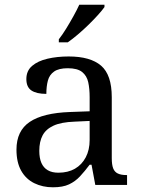

<svg xmlns="http://www.w3.org/2000/svg" viewBox="-20 -786 603 816"><path d="M205 10Q161 10 125.5 -7.5Q90 -25 70 -60.5Q50 -96 50 -150Q50 -230 106.5 -268Q163 -306 278 -310L361 -313V-373Q361 -409 355 -436.5Q349 -464 329 -480Q309 -496 268 -496Q230 -496 210 -482Q190 -468 183.5 -443.5Q177 -419 177 -387Q135 -387 113.5 -401.5Q92 -416 92 -450Q92 -485 116.5 -506Q141 -527 182 -536.5Q223 -546 272 -546Q364 -546 409.5 -507Q455 -468 455 -373V-114Q455 -86 461 -70.5Q467 -55 481 -48.5Q495 -42 517 -42H520V0H385L369 -86H361Q340 -58 320 -36.5Q300 -15 273.5 -2.5Q247 10 205 10ZM228 -52Q269 -52 298.5 -69Q328 -86 344.5 -117.5Q361 -149 361 -191V-272L297 -269Q240 -267 207.5 -252Q175 -237 161 -210.5Q147 -184 147 -145Q147 -114 156 -93.5Q165 -73 183 -62.5Q201 -52 228 -52ZM230 -619Q245 -638 261 -664Q277 -690 292 -717Q307 -744 317 -766H424V-756Q415 -743 397 -723Q379 -703 356.5 -681Q334 -659 311 -639.5Q288 -620 268 -606H230Z"/></svg>

Font: Noto Serif Georgian
Style: Regular
Weight: 400
Designer: Monotype Design Team, Akaki Razmadze
Foundry: Google LLC
Version: Version 2.002